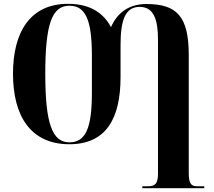

<svg xmlns="http://www.w3.org/2000/svg" viewBox="-20 -745 1118 1005"><path d="M725 240H1049V230H1012C979 230 968 214 968 160V-457C968 -660 905 -724 746 -724C649 -724 591 -672 561 -603C524 -672 458 -725 336 -725C140 -725 48 -580 48 -359C48 -137 141 10 343 10C536 10 611 -125 611 -342V-509C611 -636 634 -709 711 -709C785 -709 807 -642 807 -537V164C807 216 792 230 755 230H725ZM343 0C253 0 217 -100 217 -358C217 -616 251 -715 343 -715C427 -715 461 -643 461 -454V-259C461 -73 428 0 343 0Z"/></svg>

Font: Noto Serif Display Condensed ExtraBold
Style: Regular
Weight: 800
Width: 3
Designer: Monotype Design Team
Foundry: Monotype Imaging Inc.
Version: Version 2.009